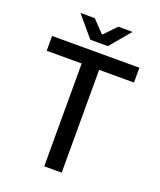

<svg xmlns="http://www.w3.org/2000/svg" viewBox="-149 -912 836 1005"><g transform="rotate(20 268.5 -409.5)"><path d="M219.7 0V-572.8H24.9V-655.3H511.2V-572.8H316.9V0ZM219.7 -705.1 123.5 -819.3H203.1L266.6 -752.9H270.5L334 -819.3H413.6L317.4 -705.1Z"/></g></svg>

Font: Varta Light SemiBold
Style: Regular
Weight: 600
Version: Version 1.004